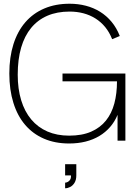

<svg xmlns="http://www.w3.org/2000/svg" viewBox="-20 -754 732 1029"><path d="M610 -138.5Q595 -102 570.2 -73.5Q545.5 -45 512.5 -25.2Q479.5 -5.5 438.8 4.8Q398 15 350.5 15Q275 15 215.5 -10.8Q156 -36.5 114.8 -84.8Q73.5 -133 51.8 -202.8Q30 -272.5 30 -360Q30 -447.5 52 -517Q74 -586.5 115.8 -634.8Q157.5 -683 217.5 -708.5Q277.5 -734 353 -734Q399 -734 440.2 -723.2Q481.5 -712.5 516.2 -691Q551 -669.5 578 -637Q605 -604.5 622 -561L581 -544Q566.5 -581 543.8 -608.8Q521 -636.5 491.5 -655Q462 -673.5 427 -682.8Q392 -692 353 -692Q286 -692 234.2 -669.8Q182.5 -647.5 147 -604.5Q111.5 -561.5 93.2 -498.5Q75 -435.5 75 -354Q75 -277.5 93.5 -216.8Q112 -156 147.5 -113.8Q183 -71.5 234.2 -49.2Q285.5 -27 350.5 -27Q419.5 -27 468.2 -48.2Q517 -69.5 547.8 -107.8Q578.5 -146 592.8 -199.5Q607 -253 607 -318H315V-360H652V0H610ZM329 225Q335 225 343 221Q351 217 355.8 209.2Q360.5 201.5 360.5 192Q360.5 189 360 186H329V126H389V186Q389 210 379.5 225.5Q370 241 356.2 248Q342.5 255 329 255Z"/></svg>

Font: Vela Sans ExtLt
Style: Regular
Weight: 200
Designer: Principal design: Mikhail Sharanda - project Manrope.
Design modification: Ravid Balaliev
Foundry: Mikhail Sharanda
Version: Version 1.001